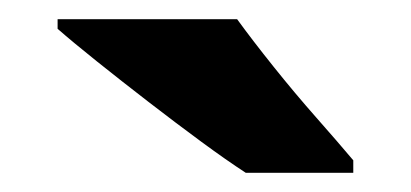

<svg xmlns="http://www.w3.org/2000/svg" viewBox="-20 -786 428 200"><path d="M227 -766Q243 -744 265 -716.5Q287 -689 309.5 -663.5Q332 -638 348 -619V-606H236Q216 -619 189.5 -638.5Q163 -658 134.5 -680Q106 -702 81 -722Q56 -742 40 -756V-766Z"/></svg>

Font: Noto Sans Tamil ExtraBold
Style: Regular
Weight: 800
Designer: Jelle Bosma - Monotype Design Team
Foundry: Monotype Imaging Inc.
Version: Version 2.004; ttfautohint (v1.8.4.7-5d5b)